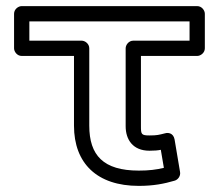

<svg xmlns="http://www.w3.org/2000/svg" viewBox="-20 -573 722 628"><path d="M434 -15C318 -15 272 -65 272 -162V-415C272 -430 258 -440 247 -440H76V-503H600V-440H416C401 -440 391 -426 391 -415V-160C391 -117 414 -80 469 -80C484 -80 497 -81 506 -83L516 -24C491 -18 467 -15 434 -15ZM434 35C482 35 517 28 551 18C562 15 571 3 569 -10L551 -117C547 -138 530 -140 520 -137C500 -132 494 -130 469 -130C442 -130 441 -134 441 -160V-390H625C636 -390 650 -400 650 -415V-528C650 -539 640 -553 625 -553H51C40 -553 26 -543 26 -528V-415C26 -404 36 -390 51 -390H222V-162C222 -39 297 35 434 35Z"/></svg>

Font: Asimov
Style: XWidOu
Weight: 500
Designer: Google
Version: Version 2.000980; 2014